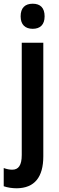

<svg xmlns="http://www.w3.org/2000/svg" viewBox="-52 -773 319 1033"><path d="M59 -685C59 -640 84 -618 124 -618C164 -618 188 -640 188 -685C188 -731 165 -753 124 -753C83 -753 59 -731 59 -685ZM38 240C134 239 181 180 181 68V-543H65V61C65 117 47 140 14 140C-1 140 -16 137 -32 131V229C-12 236 13 240 38 240Z"/></svg>

Font: Noto Sans Khmer Condensed SemiBold
Style: Regular
Weight: 600
Width: 3
Designer: Danh Hong and the Monotype Design Team
Foundry: Monotype Imaging Inc.
Version: Version 2.004